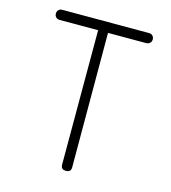

<svg xmlns="http://www.w3.org/2000/svg" viewBox="-110 -820 820 919"><g transform="rotate(15 300.0 -360.0)"><path d="M276 -680H85Q74 -680 67 -687Q60 -694 60 -705Q60 -716 67 -723Q74 -730 85 -730H515Q526 -730 533 -723Q540 -716 540 -705Q540 -694 532.5 -687Q525 -680 514 -680H325L326 -15Q326 -2 320 4Q314 10 301 10Q288 10 282 4Q276 -2 276 -15Z"/></g></svg>

Font: Maple Mono NL Thin
Style: Regular
Weight: 250
Monospace: yes
Designer: subframe7536
Version: Version 7.000